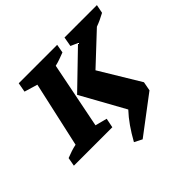

<svg xmlns="http://www.w3.org/2000/svg" viewBox="-187 -713 1056 1056"><g transform="rotate(-45 341.0 -185.0)"><path d="M-16 0 -7 -50Q13 -58 32.5 -64.5Q52 -71 72 -75L157 -457L80 -480L90 -535H389L380 -485Q359 -477 341 -470.5Q323 -464 302 -459L225 -73L294 -55L283 0ZM354 165 309 142Q334 97 359.5 60.5Q385 24 414 -7L272 -263L477 -461L436 -479L446 -535H698L688 -485Q650 -464 614 -451L439 -287L581 -52L571 1Z"/></g></svg>

Font: Piazzolla SC
Style: Bold Italic
Weight: 700
Italic angle: -11.3°
Designer: Juan Pablo del Peral
Foundry: Huerta Tipografica
Version: Version 1.330